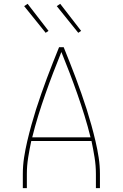

<svg xmlns="http://www.w3.org/2000/svg" viewBox="-20 -981 640 1001"><path d="M99 0V-74Q99 -117 105.5 -159.5Q112 -202 122 -244.5Q132 -287 143.5 -328.5Q155 -370 168 -411Q181 -452 195.5 -493Q210 -534 225 -574.5Q240 -615 256 -655Q272 -695 288 -735H312Q328 -695 344 -655Q360 -615 375 -574.5Q390 -534 404.5 -493Q419 -452 432 -411Q445 -370 456.5 -328.5Q468 -287 478 -244.5Q488 -202 494.5 -159.5Q501 -117 501 -74V0H480V-74Q480 -117 473 -160.5Q466 -204 457 -246H143Q134 -204 127 -160.5Q120 -117 120 -74V0ZM148 -265H452Q438 -322 420.5 -378.5Q403 -435 383.5 -490.5Q364 -546 343 -601Q322 -656 300 -710Q278 -656 257 -601Q236 -546 216.5 -490.5Q197 -435 179.5 -378.5Q162 -322 148 -265ZM388 -810 276 -949 294 -961 403 -820ZM218 -810 202 -830 106 -949 124 -961 233 -820Z"/></svg>

Font: Iosevka Curly Thin Extended
Style: Regular
Weight: 100
Width: 7
Monospace: yes
Designer: Belleve Invis
Foundry: Belleve Invis
Version: Version 11.1.0; ttfautohint (v1.8.3)